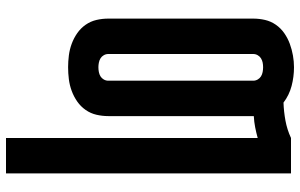

<svg xmlns="http://www.w3.org/2000/svg" viewBox="-200 -585 1000 640"><g transform="rotate(90 300.0 -265.0)"><path d="M440 215V-624Q422 -619 404 -615.5Q386 -612 367 -611Q367 -610 367 -609.5Q367 -609 367 -609V-126Q367 -106 362.5 -86.5Q358 -67 346.5 -50.5Q335 -34 318.5 -22.5Q302 -11 283 -4Q264 3 244 5.5Q224 8 204 8Q185 8 165 5.5Q145 3 126 -4Q107 -11 90.5 -22.5Q74 -34 62.5 -50.5Q51 -67 46.5 -86.5Q42 -106 42 -126V-609Q42 -629 46.5 -648.5Q51 -668 62.5 -684.5Q74 -701 90.5 -712.5Q107 -724 126 -731Q145 -738 165 -741.5Q185 -745 204 -745Q236 -745 266.5 -737Q297 -729 322 -710Q352 -711 382 -716.5Q412 -722 440 -735H558V215ZM204 -93Q212 -93 220 -94.5Q228 -96 234.5 -100Q241 -104 245 -111Q249 -118 249 -126V-609Q249 -617 245 -624Q241 -631 234.5 -635Q228 -639 220 -640.5Q212 -642 204 -642Q196 -642 188.5 -640.5Q181 -639 174.5 -635Q168 -631 164 -624Q160 -617 160 -609V-126Q160 -118 164 -111Q168 -104 174.5 -100Q181 -96 189 -94.5Q197 -93 204 -93Z"/></g></svg>

Font: Iosevka Custom Extended
Style: Bold
Weight: 700
Width: 7
Monospace: yes
Designer: Belleve Invis
Foundry: Belleve Invis
Version: Version 11.2.4; ttfautohint (v1.8.4)